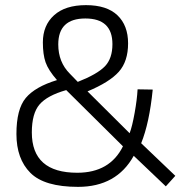

<svg xmlns="http://www.w3.org/2000/svg" viewBox="-20 -718 725 748"><path d="M321 -362 485 -199Q495 -225 504.5 -278Q514 -331 516 -370L575 -369Q562 -239 530 -160L663 -33L626 8L501 -111Q434 10 284 10Q153 10 98.5 -44.5Q44 -99 44 -196Q44 -293 80.5 -336.5Q117 -380 202 -406Q168 -445 157.5 -475.5Q147 -506 147 -553Q147 -619 190.5 -658.5Q234 -698 315 -698Q396 -698 437.5 -658.5Q479 -619 479 -549Q479 -479 443 -438.5Q407 -398 321 -362ZM281 -45Q408 -45 459 -148L238 -367Q164 -346 134 -311Q104 -276 104 -202Q104 -45 281 -45ZM207 -545Q207 -476 252 -431L283 -399Q359 -429 388.5 -459.5Q418 -490 418 -546Q418 -646 312.5 -646Q207 -646 207 -545Z"/></svg>

Font: Titillium Web Light
Style: Regular
Weight: 300
Version: Version 1.002;PS 57.000;hotconv 1.0.70;makeotf.lib2.5.55311